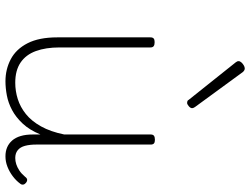

<svg xmlns="http://www.w3.org/2000/svg" viewBox="-124 -752 895 686"><g transform="rotate(90 323.0 -408.5)"><path d="M270 19Q227 19 191 0Q155 -19 134 -60Q113 -101 113 -166V-499Q113 -507 117 -510.5Q121 -514 130 -514Q140 -514 144.5 -510.5Q149 -507 149 -499V-174Q149 -125 162 -89.5Q175 -54 203 -35Q231 -16 275 -16Q305 -16 333.5 -25Q362 -34 387 -54Q412 -74 431 -108Q450 -142 460 -191V-500Q460 -508 464.5 -511.5Q469 -515 479 -515Q488 -515 492 -511.5Q496 -508 496 -500V-91Q496 -68 500.5 -51Q505 -34 516 -25Q527 -16 544 -16Q555 -16 566 -19.5Q577 -23 588.5 -30.5Q600 -38 611 -51Q616 -58 621.5 -58.5Q627 -59 633 -54Q638 -50 639 -44.5Q640 -39 636 -34Q625 -19 609 -7Q593 5 575 12Q557 19 538 19Q520 19 506 13Q492 7 481.5 -5Q471 -17 465.5 -35.5Q460 -54 460 -79V-106Q444 -67 421 -42.5Q398 -18 372.5 -4.5Q347 9 320.5 14Q294 19 270 19ZM347 -630Q344 -630 341 -631Q338 -632 336 -636L202 -804Q200 -807 199 -809Q198 -811 198 -814Q198 -819 202.5 -824Q207 -829 213 -832.5Q219 -836 224 -836Q231 -836 237 -829L362 -658Q364 -655 365 -652.5Q366 -650 366 -648Q366 -642 359 -636Q352 -630 347 -630Z"/></g></svg>

Font: Playwrite BE WAL Thin
Style: Regular
Weight: 250
Version: Version 1.002